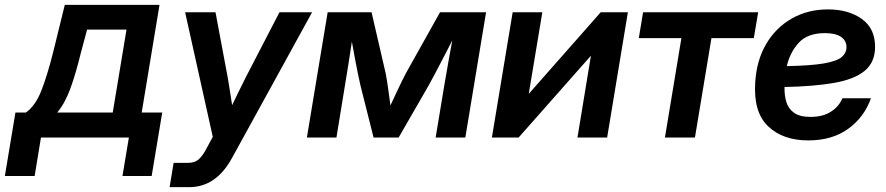

<svg xmlns="http://www.w3.org/2000/svg" viewBox="-84 -566 3647 790"><path d="M-64 158.2 -20.5 -103H22.5Q62 -130.9 86.7 -194.3Q111.3 -257.8 134.8 -351.6L182.6 -545.9H572.3L499 -103H583.5L540 158.2H419.9L446.3 0H84.5L58.6 158.2ZM151.4 -103H379.9L436.5 -444.3H274.4L249.5 -351.6Q228.5 -265.1 206.1 -203.1Q183.6 -141.1 151.4 -103Z M613.8 204.1 630.4 104H691.4Q716.3 104 732.4 90.6Q748.5 77.1 764.6 46.9L791.5 -2.9L677.7 -515.6H802.7L853 -247.1Q857.9 -218.8 862.3 -190.2Q866.7 -161.6 871.1 -133.3Q884.8 -161.6 898.7 -190.2Q912.6 -218.8 926.8 -247.1L1065.9 -515.6H1200.2L870.1 85Q804.7 204.1 694.3 204.1Z M1178.7 0 1264.2 -515.6H1444.8L1502.9 -264.2Q1509.3 -230.5 1513.7 -196.8Q1518.1 -163.1 1522.5 -132.3Q1537.1 -163.1 1552.7 -196.8Q1568.4 -230.5 1585.9 -264.2L1726.6 -515.6H1916L1830.6 0H1708.5L1744.1 -214.8Q1752.9 -268.1 1761 -312.3Q1769 -356.4 1776.9 -399.4Q1753.9 -355.5 1730.5 -309.8Q1707 -264.2 1680.2 -215.3L1556.2 0H1453.1L1398.9 -215.3Q1388.2 -262.7 1379.9 -307.1Q1371.6 -351.6 1363.8 -394.5Q1357.4 -353 1350.8 -309.8Q1344.2 -266.6 1335.4 -214.8L1300.3 0Z M2414.1 0H2292L2347.2 -335.4H2346.2L2049.8 0H1939.9L2025.4 -515.6H2147.5L2091.8 -181.2H2092.8L2387.7 -515.6H2499.5Z M2651.9 0 2719.7 -409.2H2544.4L2562 -515.6H3035.6L3017.6 -409.2H2843.3L2775.4 0Z M3241.7 11.7Q3137.2 11.7 3076.4 -46.4Q3015.6 -104.5 3023.4 -226.1Q3028.8 -317.9 3068.8 -385.5Q3108.9 -453.1 3174.6 -490.2Q3240.2 -527.3 3322.8 -527.3Q3406.7 -527.3 3461.7 -488.3Q3516.6 -449.2 3516.6 -373.5Q3516.6 -309.6 3473.6 -274.4Q3430.7 -239.3 3347.7 -224.9Q3264.6 -210.4 3144 -208Q3143.1 -173.8 3151.6 -146Q3160.2 -118.2 3183.6 -101.6Q3207 -85 3251 -85Q3301.3 -85 3334.5 -106.2Q3367.7 -127.4 3382.3 -161.6H3499.5Q3472.2 -84 3406.2 -36.1Q3340.3 11.7 3241.7 11.7ZM3153.3 -293.9Q3252 -295.9 3305.2 -304.9Q3358.4 -314 3378.7 -330.8Q3398.9 -347.7 3398.9 -372.1Q3398.9 -398.9 3376.5 -414.3Q3354 -429.7 3310.1 -429.7Q3238.8 -429.7 3202.6 -390.1Q3166.5 -350.6 3153.3 -293.9Z"/></svg>

Font: Inter Display SemiBold
Style: Italic
Weight: 600
Italic angle: -9.39999°
Designer: Rasmus Andersson
Foundry: rsms
Version: Version 4.000;git-a52131595